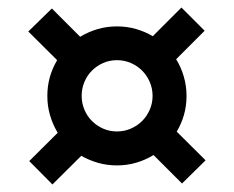

<svg xmlns="http://www.w3.org/2000/svg" viewBox="-20 -591 620 509"><path d="M196.5 -336.5Q196.5 -317.5 203.8 -300.2Q211 -283 223.8 -270.2Q236.5 -257.5 253.5 -250Q270.5 -242.5 290 -242.5Q309.5 -242.5 326.8 -250Q344 -257.5 356.8 -270.2Q369.5 -283 377 -300.2Q384.5 -317.5 384.5 -336.5Q384.5 -356.5 377 -373.8Q369.5 -391 356.8 -403.8Q344 -416.5 326.8 -424Q309.5 -431.5 290 -431.5Q270.5 -431.5 253.5 -424Q236.5 -416.5 223.8 -403.8Q211 -391 203.8 -373.8Q196.5 -356.5 196.5 -336.5ZM462.5 -104.5 387 -180Q366 -167 341.5 -159.8Q317 -152.5 290 -152.5Q264 -152.5 240.2 -159.2Q216.5 -166 195.5 -178L119 -102L57.5 -164L133 -239Q120 -260.5 112.8 -285Q105.5 -309.5 105.5 -336.5Q105.5 -363 112.2 -386.8Q119 -410.5 131.5 -431.5L55 -507.5L117.5 -568.5L192.5 -493.5Q214 -506.5 238.5 -513.8Q263 -521 290 -521Q316.5 -521 340.2 -514.2Q364 -507.5 385 -495L461 -571L522.5 -509.5L447 -434Q460 -413 467.2 -388.2Q474.5 -363.5 474.5 -336.5Q474.5 -310.5 467.8 -286.8Q461 -263 448.5 -242L525 -166Z"/></svg>

Font: Lato 2
Style: Bold
Weight: 700
Designer: Lukasz Dziedzic with Adam Twardoch and Botio Nikoltchev
Foundry: tyPoland Lukasz Dziedzic
Version: Version 2.015; 2015-08-06; http://www.latofonts.com/